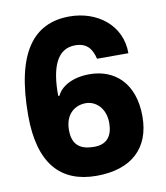

<svg xmlns="http://www.w3.org/2000/svg" viewBox="-82 -790 752 868"><g transform="rotate(-10 294.0 -355.5)"><path d="M292 10C453 10 542 -74 542 -219C542 -371 455 -448 339 -448C260 -448 207 -416 189 -376H183C182 -504 213 -588 298 -588C350 -588 374 -559 385 -511H529C530 -640 422 -721 295 -721C131 -721 34 -602 34 -312C34 -90 128 10 292 10ZM304 -121C242 -121 204 -145 204 -215C204 -289 250 -322 300 -322C345 -322 389 -284 389 -216C389 -156 362 -121 304 -121Z"/></g></svg>

Font: Kathrein 85 Heavy
Style: Regular
Weight: 900
Designer: Lazydogs Typefoundry, based on Open Sans by Ascender Corporation
Foundry: Lazydogs Typefoundry
Version: Version 1.003;PS 001.003;hotconv 1.0.88;makeotf.lib2.5.64775